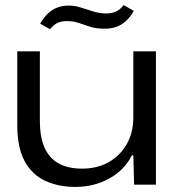

<svg xmlns="http://www.w3.org/2000/svg" viewBox="-20 -727 694 756"><path d="M277 9Q210 9 158 -15Q106 -39 77 -92.5Q48 -146 48 -235V-525H137V-251Q137 -187 155.5 -145.5Q174 -104 211 -83.5Q248 -63 303 -63Q363 -63 408 -88.5Q453 -114 479 -159.5Q505 -205 505 -265V-525H594V0H508L505 -115H499Q470 -57 410 -24Q350 9 277 9ZM393 -614Q359 -614 335.5 -621.5Q312 -629 290.5 -636.5Q269 -644 244 -644Q222 -644 207 -637Q192 -630 177 -612L138 -634Q154 -661 171 -676Q188 -691 207.5 -698Q227 -705 249 -705Q275 -705 299.5 -697Q324 -689 348.5 -681.5Q373 -674 399 -674Q420 -674 436.5 -681.5Q453 -689 467 -707L507 -684Q492 -658 474 -642.5Q456 -627 436 -620.5Q416 -614 393 -614Z"/></svg>

Font: Mona Sans Expanded
Style: Regular
Weight: 400
Width: 7
Designer: Deni Anggara
Foundry: GitHub
Version: Version 2.000